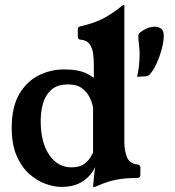

<svg xmlns="http://www.w3.org/2000/svg" viewBox="-20 -724 690 755"><path d="M222 11Q192 11 158 -1.5Q124 -14 94 -41Q64 -68 45 -112.5Q26 -157 26 -221Q26 -303 55.5 -353.5Q85 -404 132 -427.5Q179 -451 232 -451Q291 -451 323.5 -433.5Q356 -416 363 -405L349 -398V-467Q349 -492 346 -514Q343 -536 332 -551Q321 -566 297 -568Q286 -569 286 -580V-610Q286 -615 289 -617.5Q292 -620 299 -621Q354 -634 389 -653Q424 -672 461 -702Q464 -704 466 -704H467Q469 -704 469 -702V-163Q469 -132 479 -106.5Q489 -81 521 -77Q532 -76 532 -65V-36Q532 -24 518 -24Q475 -24 446.5 -19Q418 -14 397 -6.5Q376 1 356 10Q355 11 351 11H348Q346 11 346 9Q348 -17 350.5 -38.5Q353 -60 358 -90H363Q361 -81 353 -64.5Q345 -48 329 -30.5Q313 -13 287 -1Q261 11 222 11ZM261 -66Q293 -66 311 -79.5Q329 -93 337 -107.5Q345 -122 346 -124V-301Q343 -319 333 -340Q323 -361 303 -376.5Q283 -392 248 -392Q206 -392 182.5 -371.5Q159 -351 149.5 -318.5Q140 -286 140 -249Q140 -164 173.5 -115Q207 -66 261 -66ZM519 -422Q523 -438 526 -461.5Q529 -485 529 -513Q529 -527 526.5 -548Q524 -569 524 -583Q524 -592 532 -597Q560 -619 590 -619Q604 -619 614 -611Q624 -603 624 -583Q624 -563 616.5 -533.5Q609 -504 596.5 -476Q584 -448 568 -430Q564 -426 554 -424Z"/></svg>

Font: Young Serif Light
Style: Regular
Weight: 300
Designer: Bastien Sozeau
Foundry: NBR — Bastien Sozeau
Version: Version 5.001